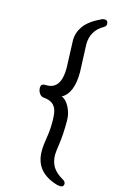

<svg xmlns="http://www.w3.org/2000/svg" viewBox="-141 -839 633 1057"><g transform="rotate(15 175.0 -310.0)"><path d="M317.9 165Q311 165 301.8 163.1Q169.9 126 169.9 3.9Q169.9 -28.3 177.5 -72.8Q185.1 -117.2 185.1 -164.1Q185.1 -210 178.2 -231Q164.1 -277.8 106 -282.2Q89.8 -283.2 79.8 -297.6Q69.8 -312 69.8 -330.1Q69.8 -352.1 91.8 -352.1H103Q184.1 -352.1 184.1 -472.2L178.2 -628.9Q178.2 -672.9 205.1 -710.9Q231.9 -749 301.8 -782.2Q310.5 -785.2 317.9 -785.2Q336.9 -785.2 336.9 -762.2Q336.9 -752.4 324.2 -744.1Q255.4 -706.1 254.9 -627L261.2 -469.2Q261.2 -348.1 198.2 -314Q223.1 -306.2 242.2 -270Q261.2 -233.9 261.2 -192.9Q261.2 -113.8 253.7 -62.5Q246.1 -11.2 246.1 3.9Q246.1 44.9 264.2 74Q282.2 103 323.2 126Q338.4 134.8 337.9 147.9Q337.9 165 317.9 165Z"/></g></svg>

Font: LXGW WenKai Screen R
Style: Regular
Weight: 400
Designer: Fontworks Inc.
Version: Version 1.235;May 31, 2022